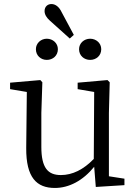

<svg xmlns="http://www.w3.org/2000/svg" viewBox="-20 -918 679 952"><path d="M427 -621C457 -621 482 -642 482 -674C482 -704 457 -726 427 -726C397 -726 372 -704 372 -674C372 -642 397 -621 427 -621ZM326 -727 346 -745 286 -857C273 -885 254 -898 235 -898C217 -898 201 -886 201 -863C201 -846 211 -830 228 -815ZM212 -621C242 -621 267 -642 267 -674C267 -704 242 -726 212 -726C183 -726 158 -704 158 -674C158 -642 183 -621 212 -621ZM520 -44V-358L524 -510L513 -521L365 -508V-476L447 -462L445 -130C394 -77 339 -50 282 -50C217 -50 185 -86 185 -190V-358L190 -510L180 -521L30 -508V-476L113 -462L110 -184C109 -37 162 14 252 14C322 14 391 -22 447 -91L455 9L597 0V-32Z"/></svg>

Font: Source Han Serif K
Style: Regular
Weight: 400
Designer: Ryoko NISHIZUKA 西塚涼子 (kana & ideographs); Frank Grießhammer (Latin, Greek & Cyrillic); Wenlong ZHANG 张文龙 (bopomofo); San
Foundry: Adobe Systems Incorporated
Version: Version 1.001;PS 1.001;hotconv 16.6.54;makeotf.lib2.5.65590